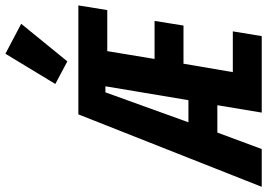

<svg xmlns="http://www.w3.org/2000/svg" viewBox="-166 -854 1016 731"><g transform="rotate(-90 342.5 -488.0)"><path d="M279.8 0H571L589.1 -110.1H433.9L465.9 -297.9H611.2L628.9 -408H484L513.8 -588.1H670.1L687.9 -698.2H273.1L-2.8 0H141L203.8 -169H307.9ZM242.9 -279.1 356.9 -595.2H380L327.1 -279.1ZM388.8 -785.9 474.8 -740.1 617.9 -915.8 503.9 -975.9Z"/></g></svg>

Font: Margiela Mono Italic Bold It
Style: Regular
Weight: 700
Designer: Mike Abbink, Paul van der Laan, Pieter van Rosmalen
Foundry: Bold Monday
Version: Version 2.003 2021